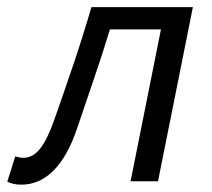

<svg xmlns="http://www.w3.org/2000/svg" viewBox="-47 -506 591 536"><path d="M12.1 9.5Q-0.5 9.5 -9.7 7.2Q-18.9 5 -26.7 1.3L-4.4 -69.4Q0.3 -68.4 5.9 -66.9Q11.4 -65.4 17.8 -65.4Q44.6 -65.4 64.8 -90.8Q85 -116.2 104.3 -171Q132.1 -249.6 158.4 -327.6Q184.7 -405.5 208.2 -486.1H491.5L394.1 0H317.5L402.3 -424H259.9Q238.8 -354.5 215.5 -286.7Q192.2 -218.9 169.1 -150.1Q143 -71.2 103.4 -30.8Q63.8 9.5 12.1 9.5Z"/></svg>

Font: Source Sans 3
Style: Italic
Weight: 200
Italic angle: -11°
Designer: Paul D. Hunt
Foundry: Adobe
Version: Version 3.046;hotconv 1.0.118;makeotfexe 2.5.65603